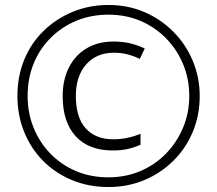

<svg xmlns="http://www.w3.org/2000/svg" viewBox="-20 -743 872 772"><path d="M416 9Q336 9 269 -19Q202 -47 153 -96.5Q104 -146 77 -213Q50 -280 50 -357Q50 -436 77.5 -503Q105 -570 155.5 -619Q206 -668 272.5 -695.5Q339 -723 416 -723Q494 -723 560.5 -694.5Q627 -666 677 -615.5Q727 -565 755 -498.5Q783 -432 783 -357Q783 -279 755 -212.5Q727 -146 677 -96.5Q627 -47 560.5 -19Q494 9 416 9ZM416 -30Q485 -30 544 -55Q603 -80 647 -125Q691 -170 716 -229.5Q741 -289 741 -357Q741 -424 717 -483Q693 -542 649 -587.5Q605 -633 546 -658.5Q487 -684 416 -684Q346 -684 287 -659.5Q228 -635 183.5 -590.5Q139 -546 115 -486.5Q91 -427 91 -357Q91 -290 114.5 -231Q138 -172 181.5 -126.5Q225 -81 284.5 -55.5Q344 -30 416 -30ZM433 -138Q337 -138 284.5 -195Q232 -252 232 -357Q232 -422 257 -471.5Q282 -521 328 -548.5Q374 -576 437 -576Q474 -576 504.5 -568.5Q535 -561 562 -548L542 -506Q518 -518 492.5 -524.5Q467 -531 438 -531Q368 -531 326.5 -484Q285 -437 285 -357Q285 -271 324.5 -227Q364 -183 435 -183Q464 -183 491 -188.5Q518 -194 545 -205V-161Q520 -150 494 -144Q468 -138 433 -138Z"/></svg>

Font: Noto Sans Canadian Aboriginal Light
Style: Regular
Weight: 300
Designer: Monotype Design Team, Typotheque's Kevin King
Foundry: Monotype Imaging Inc.
Version: Version 2.004; ttfautohint (v1.8.4.7-5d5b)